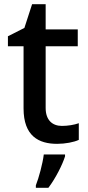

<svg xmlns="http://www.w3.org/2000/svg" viewBox="-20 -680 423 921"><path d="M277 -76C231 -76 199 -104 199 -162V-458H353V-539H199V-660H134L97 -546L18 -506V-458H93V-160C93 -27 166 10 254 10C293 10 335 2 358 -9V-89C336 -81 305 -76 277 -76ZM292 70V61H190C185 104 166 174 152 209V221H212C247 175 280 109 292 70Z"/></svg>

Font: Noto Sans Devanagari UI Medium
Style: Regular
Weight: 500
Designer: Jelle Bosma - Monotype Design Team
Foundry: Monotype Imaging Inc.
Version: Version 2.004